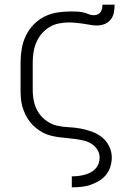

<svg xmlns="http://www.w3.org/2000/svg" viewBox="-20 -591 590 821"><path d="M287 210V163H288Q301 163 314.5 161.5Q328 160 341 156.5Q354 153 366 147Q378 141 387.5 131Q397 121 401.5 108.5Q406 96 406 82Q406 64 396 48.5Q386 33 370.5 23.5Q355 14 337.5 10Q320 6 302.5 3.5Q285 1 267 -0.5Q249 -2 231 -4.5Q213 -7 195.5 -11.5Q178 -16 162.5 -24.5Q147 -33 133 -44.5Q119 -56 108 -70Q97 -84 89 -100.5Q81 -117 76 -134Q71 -151 69.5 -169Q68 -187 68 -205V-325Q68 -354 73 -383Q78 -412 90.5 -438Q103 -464 123.5 -485.5Q144 -507 170 -520Q196 -533 225 -537.5Q254 -542 283 -542Q296 -542 308.5 -541.5Q321 -541 333.5 -538.5Q346 -536 357.5 -531Q369 -526 382 -526Q390 -526 398 -529.5Q406 -533 410.5 -540Q415 -547 416.5 -555Q418 -563 418 -571H470Q470 -554 467 -537.5Q464 -521 453.5 -507.5Q443 -494 427 -488Q411 -482 394 -482Q379 -482 364 -485Q349 -488 334 -490Q319 -492 304 -493.5Q289 -495 274 -495Q252 -495 230.5 -490.5Q209 -486 190.5 -474.5Q172 -463 158 -446.5Q144 -430 135.5 -410Q127 -390 123.5 -368.5Q120 -347 120 -325V-205Q120 -180 125.5 -155.5Q131 -131 144.5 -110Q158 -89 179 -74Q200 -59 224.5 -53.5Q249 -48 274 -47Q299 -46 323.5 -41.5Q348 -37 372 -28.5Q396 -20 415.5 -4.5Q435 11 446.5 34Q458 57 458 82Q458 102 452 121.5Q446 141 433.5 156.5Q421 172 403.5 182.5Q386 193 367 199.5Q348 206 328 208Q308 210 288 210Z"/></svg>

Font: Lode Dark
Style: Regular
Weight: 400
Monospace: yes
Designer: Belleve Invis
Foundry: Belleve Invis
Version: Version 29.2.0; ttfautohint (v1.8.3)